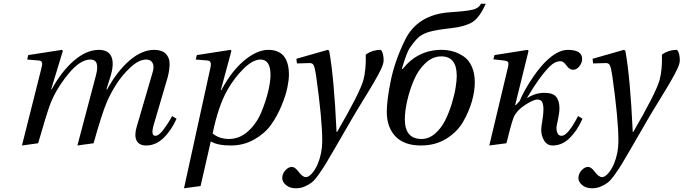

<svg xmlns="http://www.w3.org/2000/svg" viewBox="-20 -770 3674 1032"><path d="M98 12 201 -397Q208 -421 206 -432.5Q204 -444 187 -445L126 -450L132 -474L313 -502L318 -497L255 -290H258Q311 -387 378 -444.5Q445 -502 512 -502Q564 -502 579.5 -463.5Q595 -425 572 -353L552 -290H556Q611 -389 677 -445.5Q743 -502 809 -502Q849 -502 870 -482Q891 -462 891.5 -429.5Q892 -397 882 -357L805 -95Q790 -40 815 -40Q834 -40 860 -75Q886 -110 905 -146L929 -132Q901 -69 859 -28.5Q817 12 766 12Q728 12 714.5 -14Q701 -40 714 -86L800 -380Q810 -412 800.5 -431Q791 -450 766 -450Q727 -450 682.5 -409Q638 -368 606.5 -319Q575 -270 554 -221Q529 -163 483 0L396 12L422 -86L496 -366Q518 -450 466 -450Q410 -450 346 -371Q282 -292 251 -213Q232 -164 185 0Z M969 242 1109 -397Q1113 -414 1113.5 -422.5Q1114 -431 1110 -437.5Q1106 -444 1094 -445L1032 -450L1038 -474L1219 -502L1224 -497L1167 -286H1170Q1225 -389 1293.5 -445.5Q1362 -502 1422 -502Q1533 -502 1533 -368Q1533 -341 1524.5 -299Q1516 -257 1493 -201.5Q1470 -146 1437 -99.5Q1404 -53 1347 -20.5Q1290 12 1221 12Q1149 12 1113 -10L1058 230ZM1123 -53Q1158 -23 1211 -23Q1268 -23 1314 -65Q1360 -107 1384.5 -166.5Q1409 -226 1421.5 -279Q1434 -332 1434 -367Q1434 -450 1380 -450Q1340 -450 1290.5 -402Q1241 -354 1202 -286Q1153 -199 1123 -53Z M1497 187Q1497 165 1513 146.5Q1529 128 1548 127Q1565 127 1583 151Q1606 182 1624 182Q1639 182 1656.5 162.5Q1674 143 1688 111Q1712 53 1712 -13Q1712 -129 1679 -363Q1673 -404 1666.5 -418Q1660 -432 1644 -431L1576 -429L1573 -454L1741 -502L1749 -498Q1775 -361 1789 -61H1792Q1914 -271 1933 -339Q1948 -393 1946 -477Q1983 -502 2024 -502Q2028 -502 2032 -495.5Q2036 -489 2039 -475.5Q2042 -462 2042 -446Q2042 -438 2039 -426.5Q2036 -415 2028 -398.5Q2020 -382 2013 -368.5Q2006 -355 1992.5 -332Q1979 -309 1971 -295.5Q1963 -282 1946 -254.5Q1929 -227 1922 -215Q1894 -170 1864.5 -119Q1835 -68 1809.5 -24Q1784 20 1780 27Q1747 84 1731.5 109.5Q1716 135 1693.5 167Q1671 199 1654.5 211.5Q1638 224 1616.5 233Q1595 242 1570 242Q1538 242 1517.5 225Q1497 208 1497 187Z M2059 -169Q2059 -232 2080.5 -337Q2102 -442 2156 -553Q2223 -692 2398 -704Q2488 -710 2521 -718Q2554 -726 2565 -750H2591Q2557 -674 2518 -650.5Q2479 -627 2408 -619Q2328 -610 2291.5 -600Q2255 -590 2233.5 -572.5Q2212 -555 2183 -513Q2166 -489 2140 -400L2144 -399Q2226 -502 2353 -502Q2386 -502 2415.5 -493.5Q2445 -485 2472.5 -466.5Q2500 -448 2516 -412Q2532 -376 2532 -327Q2532 -280 2516.5 -225.5Q2501 -171 2469.5 -116Q2438 -61 2379 -24.5Q2320 12 2243 12Q2152 12 2105.5 -37Q2059 -86 2059 -169ZM2156 -129Q2156 -23 2246 -23Q2285 -23 2318 -51.5Q2351 -80 2372 -121.5Q2393 -163 2408 -212Q2423 -261 2429 -299.5Q2435 -338 2435 -362Q2435 -467 2352 -467Q2305 -467 2266 -430Q2227 -393 2204 -338Q2181 -283 2168.5 -227.5Q2156 -172 2156 -129Z M2610 12 2707 -395Q2715 -424 2712 -433.5Q2709 -443 2687 -445L2632 -451L2638 -474L2816 -502L2821 -497L2749 -205H2753L2774 -228Q2789 -268 2829 -331Q2869 -394 2907 -433Q2974 -502 3032 -502Q3109 -502 3109 -453Q3109 -433 3094.5 -414Q3080 -395 3060 -395Q3041 -395 3024.5 -418Q3008 -441 2994 -441Q2963 -441 2936 -414Q2880 -358 2814 -246V-243Q2857 -271 2907 -271Q2952 -271 2969.5 -249.5Q2987 -228 2987 -188Q2987 -163 2979 -127Q2971 -91 2971 -85Q2971 -40 2999 -40Q3032 -40 3087 -146L3111 -132Q3083 -68 3042 -28Q3001 12 2951 12Q2921 12 2905 -14Q2889 -40 2889 -73Q2889 -86 2895 -121.5Q2901 -157 2901 -180Q2901 -207 2894.5 -221Q2888 -235 2867 -235Q2848 -235 2805 -207.5Q2762 -180 2745 -148Q2734 -129 2708 -23L2702 0Z M3089 187Q3089 165 3105 146.5Q3121 128 3140 127Q3157 127 3175 151Q3198 182 3216 182Q3231 182 3248.5 162.5Q3266 143 3280 111Q3304 53 3304 -13Q3304 -129 3271 -363Q3265 -404 3258.5 -418Q3252 -432 3236 -431L3168 -429L3165 -454L3333 -502L3341 -498Q3367 -361 3381 -61H3384Q3506 -271 3525 -339Q3540 -393 3538 -477Q3575 -502 3616 -502Q3620 -502 3624 -495.5Q3628 -489 3631 -475.5Q3634 -462 3634 -446Q3634 -438 3631 -426.5Q3628 -415 3620 -398.5Q3612 -382 3605 -368.5Q3598 -355 3584.5 -332Q3571 -309 3563 -295.5Q3555 -282 3538 -254.5Q3521 -227 3514 -215Q3486 -170 3456.5 -119Q3427 -68 3401.5 -24Q3376 20 3372 27Q3339 84 3323.5 109.5Q3308 135 3285.5 167Q3263 199 3246.5 211.5Q3230 224 3208.5 233Q3187 242 3162 242Q3130 242 3109.5 225Q3089 208 3089 187Z"/></svg>

Font: Heuristica
Style: Italic
Weight: 400
Italic angle: -13°
Version: Version 1.0.2